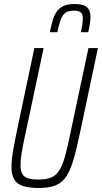

<svg xmlns="http://www.w3.org/2000/svg" viewBox="-20 -927 507 955"><path d="M172 8Q123 8 93.5 -2Q64 -12 50.5 -35Q37 -58 37 -97Q37 -132 45.5 -180Q54 -228 68 -295L151 -688H197L107 -264Q95 -210 88.5 -171Q82 -132 82 -106Q82 -78 90.5 -62.5Q99 -47 118.5 -40.5Q138 -34 171 -34Q210 -34 234.5 -44Q259 -54 275 -79.5Q291 -105 303.5 -149.5Q316 -194 330 -264L420 -688H467L384 -295Q369 -223 356 -171Q343 -119 328 -84Q313 -49 293 -29Q273 -9 243.5 -0.5Q214 8 172 8ZM228 -767Q234 -797 241 -822.5Q248 -848 260.5 -867Q273 -886 294 -896.5Q315 -907 349 -907Q381 -907 398.5 -899.5Q416 -892 423 -877.5Q430 -863 430 -843Q430 -828 427 -808.5Q424 -789 419 -767H382Q387 -788 389.5 -805Q392 -822 392 -835Q392 -855 382.5 -864.5Q373 -874 347 -874Q318 -874 303.5 -862Q289 -850 281 -826.5Q273 -803 265 -767Z"/></svg>

Font: Saira Condensed ExtraLight
Style: Italic
Weight: 250
Width: 3
Italic angle: -12°
Designer: Hector Gatti with collaboration of the Omnibus-Type team
Foundry: Omnibus-Type
Version: Version 1.101